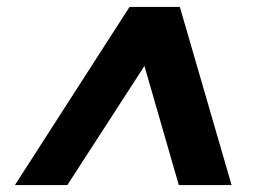

<svg xmlns="http://www.w3.org/2000/svg" viewBox="-20 -720 731 553"><path d="M23 -187 353 -700H498L647 -187H495L396 -530L174 -187Z"/></svg>

Font: DM Sans 17pt Black
Style: Italic
Weight: 900
Italic angle: -10°
Version: Version 4.004;gftools[0.9.30]